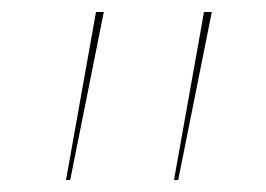

<svg xmlns="http://www.w3.org/2000/svg" viewBox="-20 -720 443 320"><path d="M140 -700H153L97 -420H90ZM320 -700H333L277 -420H270Z"/></svg>

Font: Jost* Hairline
Style: Regular
Weight: 100
Version: Version 3.7